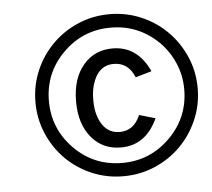

<svg xmlns="http://www.w3.org/2000/svg" viewBox="-43 -545 658 597"><g transform="rotate(-5 286.5 -246.0)"><path d="M552.7 -344.5Q572.8 -298.3 572.8 -246.1Q572.8 -193.8 552.7 -147.7Q532.7 -101.6 498.3 -67.1Q463.9 -32.7 417.7 -12.9Q371.6 6.8 319.3 6.8Q267.1 6.8 220.9 -12.9Q174.8 -32.7 140.4 -67.1Q106 -101.6 86.2 -147.7Q66.4 -193.8 66.4 -246.1Q66.4 -298.3 86.2 -344.5Q106 -390.6 140.4 -425Q174.8 -459.5 220.9 -479.2Q267.1 -499 319.3 -499Q371.6 -499 417.7 -479.2Q463.9 -459.5 498.3 -425Q532.7 -390.6 552.7 -344.5ZM530.8 -246.1Q530.8 -289.6 514.2 -328.1Q497.6 -366.7 468.8 -395.5Q406.2 -457 319.3 -457Q231.9 -457 170.2 -395.3Q108.4 -333.5 108.4 -246.1Q108.4 -159.2 169.9 -96.7Q231.4 -34.7 319.3 -34.7Q406.7 -34.7 468.8 -96.7Q530.8 -158.7 530.8 -246.1ZM319.3 -131.3Q364.3 -131.3 383.8 -178.7L434.1 -164.1Q397 -83 319.3 -83Q264.2 -83 229.5 -122.6Q192.4 -165 192.4 -237.3Q192.4 -310.1 229.5 -352.5Q264.2 -392.1 319.3 -392.1Q397 -392.1 434.1 -311L383.8 -296.4Q364.3 -343.8 319.3 -343.8Q269.5 -343.8 252 -284.2Q246.1 -264.2 246.1 -237.3Q246.1 -210.4 252 -190.7Q257.8 -170.9 267.6 -157.7Q287.1 -131.3 319.3 -131.3Z"/></g></svg>

Font: Meera
Style: Regular
Weight: 400
Designer: Hussain KH and Suresh P for Swathanthra Malayalam Computing (SMC)
Version: 7.0.0+20160512